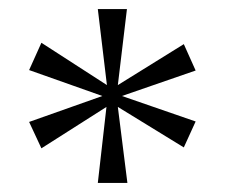

<svg xmlns="http://www.w3.org/2000/svg" viewBox="-20 -780 499 422"><path d="M195 -378 214 -545 71 -454 44 -512 205 -569 44 -626 71 -686 215 -593 195 -760H259L239 -593L384 -683L410 -625L248 -569L410 -513L384 -456L239 -545L260 -378Z"/></svg>

Font: Noto Serif Kannada Light
Style: Regular
Weight: 300
Version: Version 2.003